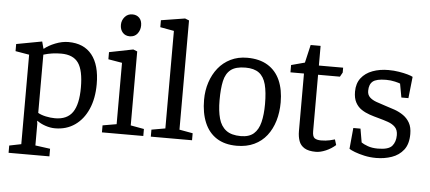

<svg xmlns="http://www.w3.org/2000/svg" viewBox="-55 -823 2493 1112"><g transform="rotate(5 1191.5 -267.0)"><path d="M27.9 165V122.8L96.9 108.8V-411.4L16.8 -425V-466.4L165.7 -494.1L176.1 -455.1L178.1 -452.6Q202.1 -472.9 241.5 -488.6Q280.9 -504.3 317.9 -504.3Q407.4 -504.3 454.6 -445.5Q501.8 -386.6 501.8 -275.2Q501.8 -192.3 474.6 -130.2Q447.5 -68.2 398.3 -33.9Q349.1 0.3 283.3 0.3Q256.1 0.3 227.6 -9.2Q199.1 -18.7 177.4 -34.7L177 -29L178.9 -19.2V109.1L265.3 120.8V165ZM278 -57.7Q348.6 -57.7 380.4 -104.1Q412.2 -150.5 412.2 -247.6Q412.2 -347.7 381.8 -390.7Q351.5 -433.8 281.6 -433.8Q254.7 -433.8 230.1 -430.3Q205.5 -426.8 178.9 -418.8V-80.1Q197.4 -69.4 224.9 -63.6Q252.3 -57.7 278 -57.7Z M556.2 0V-40.7L636.9 -54.7V-411.4L556.5 -425V-466.4L695.3 -494.1L718.9 -484.8V-54.7L796.7 -40.7V0ZM667.8 -568.2Q642 -568.2 626.7 -585.5Q611.4 -602.8 611.4 -629.9Q611.4 -656 628.4 -676.1Q645.5 -696.1 672.6 -696.1Q697.7 -696.1 713.1 -680.4Q728.4 -664.7 728.4 -636.2Q728.4 -609.3 712.5 -588.8Q696.5 -568.2 667.8 -568.2Z M840.4 0V-40.7L920.2 -54.7V-621.8L839.9 -636.3V-676.8L978.6 -699L1002.2 -689.7V-54.7L1080.1 -40.7V0Z M1340.4 9.3Q1270.5 9.3 1223.4 -20.8Q1176.4 -50.9 1152.7 -107.1Q1129 -163.4 1129 -240Q1129 -293.5 1144.6 -341.3Q1160.2 -389 1189.4 -425.5Q1218.7 -462 1261.3 -482.9Q1303.9 -503.8 1357 -503.8Q1429.1 -503.8 1477 -474.3Q1524.9 -444.8 1548.7 -390.8Q1572.4 -336.8 1572.4 -263Q1572.4 -205.1 1557.6 -155.6Q1542.7 -106 1513.8 -68.9Q1484.9 -31.8 1441.3 -11.3Q1397.8 9.3 1340.4 9.3ZM1358.9 -48.5Q1407.1 -48.5 1434 -72Q1460.9 -95.5 1471.9 -140Q1482.9 -184.4 1482.9 -245.3Q1482.9 -315 1471.2 -359.3Q1459.4 -403.6 1431 -424.8Q1402.6 -446.1 1352.4 -446.1Q1295.6 -446.1 1266.9 -423.6Q1238.2 -401.1 1228.4 -356.8Q1218.6 -312.5 1218.6 -245.3Q1218.6 -182.8 1230.8 -139Q1242.9 -95.2 1273.4 -71.9Q1304 -48.5 1358.9 -48.5Z M1799.8 4.3Q1757.4 4.3 1733.7 -10Q1709.9 -24.4 1701.1 -49.6Q1692.2 -74.9 1692.2 -106.9V-441.5H1613.6V-484L1692.2 -505L1716.4 -609.4H1774.2V-495H1915.2V-466.6L1901.2 -441.5H1774.2V-113.8Q1774.2 -82.5 1786.7 -73.3Q1799.3 -64.1 1824.3 -64.1Q1851.8 -64.1 1875 -69.4Q1898.2 -74.7 1904.2 -76.9L1914.1 -45Q1889.8 -23.2 1858 -9.4Q1826.2 4.3 1799.8 4.3Z M2150.8 9.3Q2114.6 9.3 2082.2 2.1Q2049.8 -5.1 2026 -14.2Q2002.2 -23.4 1992.9 -30.1L2004.4 -152.1H2046.1L2059.8 -72.8Q2072.5 -63.7 2097.2 -54.7Q2121.9 -45.6 2156 -45.6Q2218.1 -45.6 2238.6 -69.6Q2259.1 -93.7 2259.1 -132.4Q2259.1 -162.4 2243.2 -179Q2227.2 -195.5 2201.1 -204.7Q2174.9 -213.8 2145.5 -221.7Q2118.4 -228.7 2091.9 -237.7Q2065.5 -246.8 2044 -261.2Q2022.4 -275.6 2009.1 -300.2Q1995.8 -324.8 1995.8 -362.8Q1995.8 -410.5 2020.1 -442Q2044.4 -473.5 2086 -488.9Q2127.7 -504.3 2178.3 -504.3Q2210.3 -504.3 2239.3 -499.5Q2268.4 -494.8 2290.1 -488.6Q2311.7 -482.4 2320.7 -477.1L2307.2 -352.2H2266.3L2251.7 -431.9Q2246.1 -434.9 2221.4 -440.8Q2196.8 -446.6 2169.8 -446.6Q2113.5 -446.6 2092.4 -429.2Q2071.3 -411.8 2071.3 -374Q2071.3 -350.9 2085.9 -336.9Q2100.5 -322.9 2124.8 -314.2Q2149.2 -305.4 2177.5 -296.6Q2204.7 -288.6 2233 -278.5Q2261.2 -268.4 2284.4 -252.2Q2307.7 -235.9 2321.9 -210.6Q2336.2 -185.3 2336.2 -146.2Q2336.2 -87.5 2309.9 -53.7Q2283.5 -19.9 2241.2 -5.3Q2198.8 9.3 2150.8 9.3Z"/></g></svg>

Font: Faustina Light
Style: Regular
Weight: 300
Designer: Alfonso Garcia
Foundry: http://www.omnibus-type.com
Version: Version 1.200